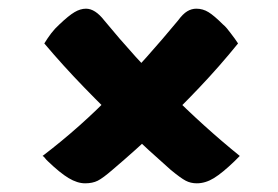

<svg xmlns="http://www.w3.org/2000/svg" viewBox="-20 -527 640 442"><path d="M178 -507Q199 -507 220 -480Q290 -395 369 -315.5Q448 -236 532 -168Q530 -166 527 -163Q524 -160 520 -156Q492 -129 472.5 -117Q453 -105 433 -105Q419 -105 407.5 -111Q396 -117 373 -136Q323 -180 272.5 -228Q222 -276 173.5 -326Q125 -376 82 -427Q90 -440 98 -450.5Q106 -461 117 -471Q138 -491 151.5 -499Q165 -507 178 -507ZM78 -168Q166 -235 242 -314Q318 -393 390 -480Q401 -495 411 -501Q421 -507 432 -507Q447 -507 460 -499Q473 -491 493 -471Q498 -467 502.5 -461.5Q507 -456 511.5 -450Q516 -444 520.5 -438Q525 -432 528 -427Q486 -375 439 -325.5Q392 -276 342.5 -229Q293 -182 240 -137Q217 -117 205 -111Q193 -105 176 -105Q158 -105 138 -117Q118 -129 90 -156Q88 -158 86.5 -159.5Q85 -161 84 -162.5Q83 -164 81.5 -165.5Q80 -167 78 -168Z"/></svg>

Font: Recursive Casual
Style: Bold
Weight: 700
Version: Version 1.085